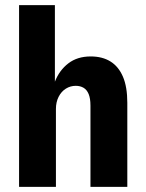

<svg xmlns="http://www.w3.org/2000/svg" viewBox="-20 -725 567 745"><path d="M54 0V-705H193V-408Q210 -452 245 -479Q280 -506 332 -506Q377 -506 408.5 -486.5Q440 -467 457 -427.5Q474 -388 474 -326V0H331V-315Q331 -343 324 -360Q317 -377 304 -384.5Q291 -392 274 -392Q253 -392 235.5 -381Q218 -370 207.5 -349.5Q197 -329 197 -302V0Z"/></svg>

Font: Nunito Sans 10pt Condensed ExtraBold
Style: Regular
Weight: 800
Width: 3
Designer: Vernon Adams
Foundry: Vernon Adams
Version: Version 3.101;gftools[0.9.27]